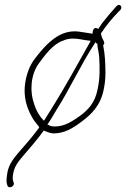

<svg xmlns="http://www.w3.org/2000/svg" viewBox="-20 -591 528 803"><path d="M99 -297C68 -212 87 -148 114 -101C123 -84 134 -73 143 -61L144 -58L142 -55C116 -19 82 19 55 50C31 79 13 103 9 144C6 168 7 173 11 185C17 201 44 187 37 173V172C34 163 32 159 34 142C39 106 54 88 75 63C103 30 136 -7 163 -45C175 -40 189 -34 203 -33C250 -33 285 -55 321 -82C361 -112 401 -149 414 -218C418 -237 421 -260 421 -286C421 -323 419 -366 412 -398L411 -401C420 -410 415 -417 411 -425C406 -432 403 -447 402 -451L404 -454C425 -485 450 -516 474 -540L483 -549C495 -561 481 -580 467 -565L459 -556C443 -538 424 -516 407 -494L391 -470C386 -474 376 -477 371 -468C368 -463 367 -456 367 -450L335 -455C325 -456 317 -458 308 -459C246 -466 199 -431 158 -385C135 -358 111 -331 99 -297ZM144 -328C168 -360 201 -407 244 -421C282 -439 320 -424 353 -421H359L356 -414C306 -326 253 -228 199 -142L164 -86C144 -105 129 -133 121 -162C107 -201 104 -275 144 -328ZM121 -162V-161ZM183 -69H178C191 -88 203 -109 216 -131C271 -217 319 -323 376 -409L380 -415C381 -412 382 -411 384 -409H386L387 -407C388 -387 394 -371 395 -350C397 -313 399 -264 388 -217C378 -161 346 -129 314 -106C284 -85 251 -62 210 -62C202 -62 188 -63 183 -69ZM474 -540Z"/></svg>

Font: Stray Cat
Style: LtCnObl
Weight: 300
Version: Version 1.0